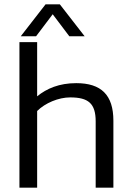

<svg xmlns="http://www.w3.org/2000/svg" viewBox="-20 -869 610 889"><path d="M372 -701 257 -849H191L76 -701H147L224 -803L301 -701ZM505 0V-310C505 -430 448 -484 333 -484C254 -484 196 -459 152 -423V-674H70V0H152V-355C189 -392 251 -418 305 -418C389 -418 423 -390 423 -307V0Z"/></svg>

Font: Kanit Light
Style: Regular
Weight: 300
Designer: Katatrad Team
Foundry: CadsonDemak
Version: Version 1.000;PS 001.000;hotconv 1.0.88;makeotf.lib2.5.64775